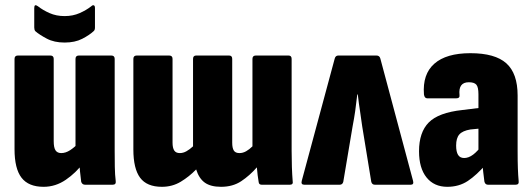

<svg xmlns="http://www.w3.org/2000/svg" viewBox="-20 -712 2050 740"><path d="M148 8Q90 8 63 -27Q36 -62 36 -137V-485Q36 -498 49 -498H174Q187 -498 187 -485V-168Q187 -143 194 -132.5Q201 -122 216 -122Q233 -122 250 -133Q267 -144 283 -161L301 -84Q273 -46 233.5 -19Q194 8 148 8ZM308 0Q297 0 293 -11Q291 -27 288.5 -50Q286 -73 286 -92L271 -137V-485Q271 -498 284 -498H409Q422 -498 422 -485V-130Q422 -98 422.5 -68.5Q423 -39 426 -14Q428 0 414 0ZM229 -548Q189 -548 160.5 -563Q132 -578 116 -592Q112 -597 112 -606V-681Q112 -690 115.5 -691.5Q119 -693 126 -688Q145 -673 171 -661.5Q197 -650 229 -650Q261 -650 287 -661.5Q313 -673 332 -688Q337 -693 341.5 -691.5Q346 -690 346 -681V-606Q346 -596 341 -592Q325 -577 297 -562.5Q269 -548 229 -548Z M604 8Q546 8 520 -27Q494 -62 494 -136V-485Q494 -498 507 -498H632Q645 -498 645 -485V-162Q645 -142 651.5 -132Q658 -122 673 -122Q686 -122 698.5 -129Q711 -136 724 -148V-485Q724 -498 736 -498H863Q875 -498 875 -485V-162Q875 -142 881 -132Q887 -122 903 -122Q916 -122 928.5 -129Q941 -136 953 -148V-485Q953 -498 966 -498H1092Q1104 -498 1104 -485V-130Q1104 -98 1105 -68.5Q1106 -39 1108 -14Q1111 0 1097 0H989Q978 0 977 -10Q975 -22 973 -37Q971 -52 970 -67Q942 -35 909.5 -13.5Q877 8 832 8Q792 8 769.5 -8Q747 -24 736 -59Q709 -31 676.5 -11.5Q644 8 604 8Z M1153 0Q1139 0 1143 -15L1270 -486Q1273 -498 1284 -498H1431Q1443 -498 1446 -486L1572 -15Q1576 0 1563 0H1425Q1414 0 1411 -11L1376 -225Q1372 -257 1367.5 -284.5Q1363 -312 1359 -348H1357Q1353 -312 1349 -284Q1345 -256 1339 -225L1303 -11Q1300 0 1289 0Z M1861 0Q1850 0 1847 -12Q1845 -25 1842.5 -48.5Q1840 -72 1838 -93L1824 -122V-349Q1824 -376 1816 -385.5Q1808 -395 1787 -395Q1746 -395 1751 -346Q1753 -333 1738 -333H1627Q1616 -333 1614 -348Q1608 -426 1654 -466.5Q1700 -507 1793 -507Q1888 -507 1931.5 -468Q1975 -429 1975 -344V-130Q1975 -89 1976 -62.5Q1977 -36 1979 -14Q1981 0 1967 0ZM1704 8Q1653 8 1624 -28Q1595 -64 1595 -129Q1595 -202 1632.5 -240Q1670 -278 1762 -288L1835 -297L1834 -217L1793 -213Q1763 -208 1750.5 -194Q1738 -180 1738 -151Q1738 -127 1745.5 -115Q1753 -103 1769 -103Q1786 -103 1803.5 -116Q1821 -129 1842 -158L1854 -80Q1817 -37 1783 -14.5Q1749 8 1704 8Z"/></svg>

Font: Sofia Sans Condensed Black
Style: Regular
Weight: 900
Designer: Botio Nikoltchev, Ani Petrova
Foundry: lettersoup
Version: Version 4.101